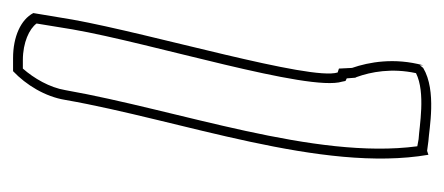

<svg xmlns="http://www.w3.org/2000/svg" viewBox="-213 -449 680 294"><g transform="rotate(-90 127.0 -302.0)"><path d="M121 -542C90 -365 9 -149 37 14C37 14 43 12 43 12C43 12 58 14 58 14C76 15 135 27 170 6L174 1V6C186 -38 179 -77 170 -103L169 -123L163 -125C150 -166 222 -409 244 -531L254 -591C244 -610 218 -622 185 -622H165C144 -602 126 -573 121 -542ZM136 -542C140 -566 154 -590 169 -607H182C209 -607 230 -597 238 -586L229 -531C208 -410 133 -169 149 -118L150 -113L154 -111L155 -98L156 -96C164 -74 170 -42 162 -5C132 10 80 0 61 -1L50 -3C29 -160 105 -367 136 -542Z"/></g></svg>

Font: Snowfall
Style: BlkOlObl
Weight: 900
Designer: Jasper
Foundry: Cannot Into Space Fonts
Version: Version 0.9